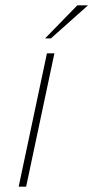

<svg xmlns="http://www.w3.org/2000/svg" viewBox="-20 -700 350 720"><path d="M156 -500 50 0H78L184 -500ZM149 -556H171L310 -680H270Z"/></svg>

Font: LT Wave Thin
Style: Italic
Weight: 100
Designer: Daniel Lyons
Version: Version 2.5 (Glyphs App)